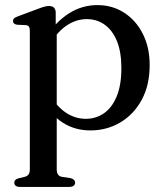

<svg xmlns="http://www.w3.org/2000/svg" viewBox="-20 -500 648 753"><path d="M198.5 -450.5V-389.5L202.5 -380.5V164Q202.5 177.5 207.5 184.5Q212.5 191.5 222.5 193.5L256.5 198.5Q265.5 201 270 205.5Q274.5 210 274.5 216.5Q274.5 224 268.8 228.5Q263 233 251.5 233H58.5Q47 233 41.5 228.5Q36 224 36 216.5Q36 210 40.2 205.8Q44.5 201.5 53.5 199L77 193.5Q87 191 92 184.2Q97 177.5 97 164V-379.5Q97 -390.5 93.2 -395.8Q89.5 -401 80.5 -401.5L47 -403Q38.5 -404.5 34.8 -408Q31 -411.5 31 -417.5Q31 -424 35.2 -428Q39.5 -432 50.5 -436L129.5 -465.5Q145 -471.5 154.8 -474Q164.5 -476.5 172 -476.5Q185.5 -476.5 192 -469.5Q198.5 -462.5 198.5 -450.5ZM178 -331 161.5 -357Q200 -415.5 251 -447.8Q302 -480 362 -480Q421 -480 467.2 -450Q513.5 -420 540.2 -367Q567 -314 567 -245Q567 -166 535.8 -108.5Q504.5 -51 451.8 -19.8Q399 11.5 334.5 11.5Q275 11.5 228 -17.8Q181 -47 152.5 -101L177.5 -126Q203.5 -81 239.5 -57.5Q275.5 -34 316.5 -34Q356.5 -34 388 -56Q419.5 -78 437.8 -122.2Q456 -166.5 456 -233Q456 -296.5 438.5 -339Q421 -381.5 390.5 -403.2Q360 -425 320.5 -425Q280 -425 243.8 -401.5Q207.5 -378 178 -331Z"/></svg>

Font: Fraunces 12pt
Style: Regular
Weight: 400
Version: Version 1.000;[b76b70a41]